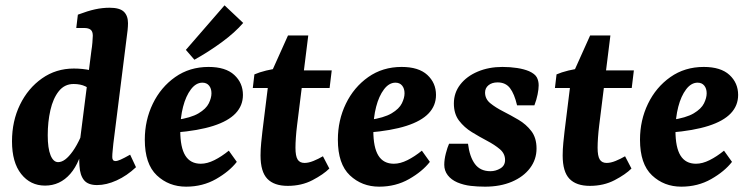

<svg xmlns="http://www.w3.org/2000/svg" viewBox="-20 -687 2803 720"><path d="M344 7Q310 7 295 -11.5Q280 -30 278 -65Q277 -78 277 -100Q277 -122 277 -137L323 -499Q325 -510 326.5 -527.5Q328 -545 328 -553Q328 -569 320 -575.5Q312 -582 296 -582H266L272 -632Q309 -646 336.5 -652Q364 -658 391 -658Q429 -658 444.5 -643Q460 -628 460 -600Q460 -589 458.5 -574Q457 -559 455 -546L405 -148Q404 -136 402.5 -122.5Q401 -109 401 -98Q401 -83 413 -83Q420 -83 432.5 -88.5Q445 -94 468 -107L490 -60Q456 -28 417.5 -10.5Q379 7 344 7ZM149 9Q94 9 59.5 -34.5Q25 -78 25 -157Q25 -233 55 -294.5Q85 -356 137.5 -393Q190 -430 257 -430Q289 -430 320 -423.5Q351 -417 374 -409L338 -340Q319 -354 300.5 -363Q282 -372 256 -372Q222 -372 200.5 -345Q179 -318 169 -274Q159 -230 159 -180Q159 -131 169.5 -105Q180 -79 198 -79Q211 -79 224.5 -89Q238 -99 253 -120Q268 -141 282 -172L297 -165Q282 -79 243.5 -35Q205 9 149 9Z M762 -436Q826 -436 858.5 -406Q891 -376 891 -331Q891 -291 863.5 -262Q836 -233 780 -215Q724 -197 638 -190L640 -237Q696 -245 724.5 -262Q753 -279 763 -299.5Q773 -320 773 -337Q773 -355 764 -366Q755 -377 739 -377Q715 -377 696 -352Q677 -327 666.5 -286.5Q656 -246 656 -197Q656 -134 675 -103.5Q694 -73 733 -73Q757 -73 784 -86.5Q811 -100 838 -122L868 -80Q840 -44 790 -15.5Q740 13 678 13Q613 13 568 -29.5Q523 -72 523 -163Q523 -236 553 -298Q583 -360 637 -398Q691 -436 762 -436ZM677 -500 822 -667 892 -601Q861 -565 812 -529Q763 -493 709 -463Z M1059 10Q1008 10 982.5 -16.5Q957 -43 957 -104Q957 -127 959.5 -152Q962 -177 964 -194L989 -396L1060 -554H1136L1094 -217Q1091 -193 1089.5 -171Q1088 -149 1088 -133Q1088 -102 1096 -89Q1104 -76 1122 -76Q1137 -76 1155.5 -83.5Q1174 -91 1191 -101L1215 -55Q1193 -33 1152 -11.5Q1111 10 1059 10ZM928 -357 934 -408Q952 -416 978.5 -422.5Q1005 -429 1033 -432L1077 -423H1224L1216 -357Z M1486 -436Q1550 -436 1582.5 -406Q1615 -376 1615 -331Q1615 -291 1587.5 -262Q1560 -233 1504 -215Q1448 -197 1362 -190L1364 -237Q1420 -245 1448.5 -262Q1477 -279 1487 -299.5Q1497 -320 1497 -337Q1497 -355 1488 -366Q1479 -377 1463 -377Q1439 -377 1420 -352Q1401 -327 1390.5 -286.5Q1380 -246 1380 -197Q1380 -134 1399 -103.5Q1418 -73 1457 -73Q1481 -73 1508 -86.5Q1535 -100 1562 -122L1592 -80Q1564 -44 1514 -15.5Q1464 13 1402 13Q1337 13 1292 -29.5Q1247 -72 1247 -163Q1247 -236 1277 -298Q1307 -360 1361 -398Q1415 -436 1486 -436Z M1799 13Q1771 13 1745 10Q1719 7 1695 -3Q1672 -13 1659 -30Q1646 -47 1646 -69Q1646 -89 1652 -112Q1658 -135 1664 -148H1735Q1741 -99 1761 -72Q1781 -45 1819 -45Q1839 -45 1856.5 -55.5Q1874 -66 1874 -87Q1874 -111 1854.5 -127.5Q1835 -144 1806.5 -159Q1778 -174 1749.5 -191.5Q1721 -209 1701.5 -234.5Q1682 -260 1682 -299Q1682 -339 1706 -370Q1730 -401 1771.5 -418.5Q1813 -436 1864 -436Q1893 -436 1919 -432Q1945 -428 1964 -420Q1986 -410 1993 -397Q2000 -384 2000 -367Q2000 -353 1996 -333Q1992 -313 1984 -292H1919Q1909 -335 1892.5 -356.5Q1876 -378 1846 -378Q1825 -378 1812 -367.5Q1799 -357 1799 -340Q1799 -316 1818.5 -300Q1838 -284 1866.5 -269.5Q1895 -255 1924 -238Q1953 -221 1972.5 -195.5Q1992 -170 1992 -130Q1992 -89 1967.5 -56.5Q1943 -24 1899.5 -5.5Q1856 13 1799 13Z M2192 10Q2141 10 2115.5 -16.5Q2090 -43 2090 -104Q2090 -127 2092.5 -152Q2095 -177 2097 -194L2122 -396L2193 -554H2269L2227 -217Q2224 -193 2222.5 -171Q2221 -149 2221 -133Q2221 -102 2229 -89Q2237 -76 2255 -76Q2270 -76 2288.5 -83.5Q2307 -91 2324 -101L2348 -55Q2326 -33 2285 -11.5Q2244 10 2192 10ZM2061 -357 2067 -408Q2085 -416 2111.5 -422.5Q2138 -429 2166 -432L2210 -423H2357L2349 -357Z M2619 -436Q2683 -436 2715.5 -406Q2748 -376 2748 -331Q2748 -291 2720.5 -262Q2693 -233 2637 -215Q2581 -197 2495 -190L2497 -237Q2553 -245 2581.5 -262Q2610 -279 2620 -299.5Q2630 -320 2630 -337Q2630 -355 2621 -366Q2612 -377 2596 -377Q2572 -377 2553 -352Q2534 -327 2523.5 -286.5Q2513 -246 2513 -197Q2513 -134 2532 -103.5Q2551 -73 2590 -73Q2614 -73 2641 -86.5Q2668 -100 2695 -122L2725 -80Q2697 -44 2647 -15.5Q2597 13 2535 13Q2470 13 2425 -29.5Q2380 -72 2380 -163Q2380 -236 2410 -298Q2440 -360 2494 -398Q2548 -436 2619 -436Z"/></svg>

Font: Yrsa
Style: Italic
Weight: 400
Italic angle: -7.10001°
Designer: Anna Giedrys (Yrsa+Rasa design), David Brezina (Yrsa art-direction, Rasa art-direction, design)
Foundry: Rosetta Type Foundry
Version: Version 2.004